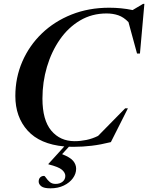

<svg xmlns="http://www.w3.org/2000/svg" viewBox="-20 -768 787 1020"><path d="M275 209Q298 209 312.5 197.2Q327 185.5 327 166.5Q327 149.5 309.2 134Q291.5 118.5 237 105V103L321.5 10Q192 -2 126.8 -74.2Q61.5 -146.5 61.5 -258Q61.5 -355.5 98.5 -440.8Q135.5 -526 202.2 -590.2Q269 -654.5 360.2 -690.8Q451.5 -727 560 -727Q625 -727 684.5 -714.5L740 -747.5H747L723.5 -483.5H708L662.5 -650.5Q637 -677 608.5 -686.8Q580 -696.5 546 -696.5Q468 -696.5 405.2 -659.2Q342.5 -622 298 -558Q253.5 -494 229.5 -413Q205.5 -332 205.5 -244.5Q205.5 -130 252.5 -74Q299.5 -18 376.5 -18Q407 -18 438.8 -24.5Q470.5 -31 501 -46L645 -192.5H659.5L569 -13Q515 0.5 467.5 6.2Q420 12 370 12Q358 12 346 11.5L310 51Q353.5 68 369 87Q384.5 106 384.5 128.5Q384.5 155 367.2 178.8Q350 202.5 319.2 217.5Q288.5 232.5 248 232.5Q213 232.5 199.2 221.5Q185.5 210.5 185.5 196.5Q185.5 182.5 193.5 174.5Q201.5 166.5 214 166.5Q218 166.5 225 177.2Q232 188 244 198.5Q256 209 275 209Z"/></svg>

Font: Newsreader Display SemiBold
Style: Italic
Weight: 600
Italic angle: -17°
Designer: Hugues Gentile
Foundry: Production Type
Version: Version 1.001